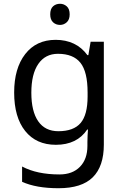

<svg xmlns="http://www.w3.org/2000/svg" viewBox="-20 -757 655 1017"><path d="M275 -546Q328 -546 370.5 -526Q413 -506 443 -465H448L460 -536H530V9Q530 124 471.5 182Q413 240 290 240Q172 240 97 206V125Q176 167 295 167Q364 167 403.5 126.5Q443 86 443 16V-5Q443 -17 444 -39.5Q445 -62 446 -71H442Q388 10 276 10Q172 10 113.5 -63Q55 -136 55 -267Q55 -395 113.5 -470.5Q172 -546 275 -546ZM287 -472Q220 -472 183 -418.5Q146 -365 146 -266Q146 -167 182.5 -114.5Q219 -62 289 -62Q370 -62 407 -105.5Q444 -149 444 -246V-267Q444 -377 406 -424.5Q368 -472 287 -472ZM298 -737Q318 -737 333.5 -723.5Q349 -710 349 -681Q349 -653 333.5 -639Q318 -625 298 -625Q276 -625 261 -639Q246 -653 246 -681Q246 -710 261 -723.5Q276 -737 298 -737Z"/></svg>

Font: Noto Sans Tagbanwa
Style: Regular
Weight: 400
Designer: Monotype Design Team
Foundry: Monotype Imaging Inc.
Version: Version 2.001; ttfautohint (v1.8.4.7-5d5b)